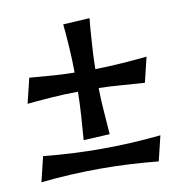

<svg xmlns="http://www.w3.org/2000/svg" viewBox="-57 -475 499 531"><g transform="rotate(-10 192.5 -210.0)"><path d="M18.1 2 35.2 -68.4Q117.7 -60.1 197.3 -60.1Q281.7 -60.1 364.7 -68.8L347.7 1.5Q262.7 -6.8 186 -6.8Q101.6 -6.8 18.1 2ZM219.2 -227.1Q219.7 -195.8 222.2 -162.6Q225.6 -117.7 227.1 -96.2L153.3 -92.3Q154.8 -109.4 158.2 -157.7Q160.6 -193.4 161.1 -227.1Q126 -227.1 86.9 -224.1Q40 -220.7 18.1 -218.3L35.2 -288.6Q58.1 -286.6 103 -283.2Q134.8 -281.2 161.1 -280.8Q161.1 -314.5 158.7 -350.6Q155.8 -395.5 153.3 -417.5L228 -421.9Q225.6 -403.3 222.7 -356.4Q219.7 -317.9 219.2 -280.3Q255.9 -280.8 295.9 -283.7Q341.8 -287.1 364.7 -289.6L347.7 -219.2Q323.2 -221.2 278.8 -224.1Q246.1 -226.6 219.2 -227.1Z"/></g></svg>

Font: Quaaykop
Style: Medium
Weight: 500
Designer: Tup Wanders
Foundry: Free font, DO NOT SELL
Version: Version 1.00;July 31, 2023;FontCreator 11.5.0.2430 64-bit